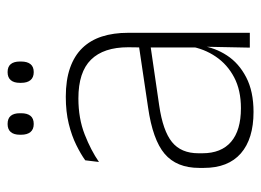

<svg xmlns="http://www.w3.org/2000/svg" viewBox="-113 -581 704 518"><g transform="rotate(-90 239.0 -322.0)"><path d="M369.5 0 372 -125 370 -131.5V-290L370.5 -328Q370.5 -394.5 337 -428.5Q303.5 -462.5 232.5 -462.5Q178.5 -462.5 135.2 -445.5Q92 -428.5 61 -407L65.5 -444Q82 -456 106.8 -468.2Q131.5 -480.5 164 -488.5Q196.5 -496.5 237 -496.5Q282 -496.5 314.8 -485Q347.5 -473.5 368.5 -451.8Q389.5 -430 399.5 -399Q409.5 -368 409.5 -328.5V0ZM196 10Q123.5 10 84.2 -24.2Q45 -58.5 45 -124V-136.5Q45 -197.5 83 -229.8Q121 -262 208 -274.5L379.5 -300L381.5 -269L213.5 -244.5Q145 -234.5 114.8 -210Q84.5 -185.5 84.5 -138.5V-128Q84.5 -77 115.5 -50.5Q146.5 -24 206 -24Q254.5 -24 289.2 -42.2Q324 -60.5 345.2 -91.8Q366.5 -123 373 -162L383.5 -131H374.5Q369.5 -94 348.5 -61.8Q327.5 -29.5 289.5 -9.8Q251.5 10 196 10ZM163.5 -583Q149 -583 141.8 -591.8Q134.5 -600.5 134.5 -617V-620.5Q134.5 -636.5 141.8 -645Q149 -653.5 163.5 -653.5Q178.5 -653.5 185.5 -645Q192.5 -636.5 192.5 -620.5V-617Q192.5 -600.5 185.5 -591.8Q178.5 -583 163.5 -583ZM303.5 -583Q289 -583 281.8 -591.8Q274.5 -600.5 274.5 -617V-620.5Q274.5 -636.5 281.8 -645Q289 -653.5 303.5 -653.5Q318 -653.5 325 -645Q332 -636.5 332 -620.5V-617Q332 -600.5 325 -591.8Q318 -583 303.5 -583Z"/></g></svg>

Font: Anek Latin ExtraLight
Style: Regular
Weight: 250
Designer: Yesha Goshar
Foundry: Ek Type
Version: Version 1.003